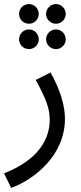

<svg xmlns="http://www.w3.org/2000/svg" viewBox="-46 -696 399 946"><path d="M97 -579C123 -579 145 -601 145 -627C145 -654 123 -676 97 -676C69 -676 48 -654 48 -627C48 -601 69 -579 97 -579ZM230 -579C256 -579 278 -601 278 -627C278 -654 256 -676 230 -676C203 -676 181 -654 181 -627C181 -601 203 -579 230 -579ZM97 -454C123 -454 145 -476 145 -502C145 -529 123 -551 97 -551C69 -551 48 -529 48 -502C48 -476 69 -454 97 -454ZM230 -454C256 -454 278 -476 278 -502C278 -529 256 -551 230 -551C203 -551 181 -529 181 -502C181 -476 203 -454 230 -454ZM9 230C123 188 274 70 274 -111C274 -172 253 -250 203 -339L130 -302C181 -209 199 -161 199 -106C199 -15 148 90 -26 158Z"/></svg>

Font: Noto Sans Arabic SemCond
Style: Regular
Weight: 400
Width: 4
Designer: Monotype Design Team, Nadine Chahine, Nizar Qandah and Khaled Hosny
Foundry: Monotype Imaging Inc.
Version: Version 2.012